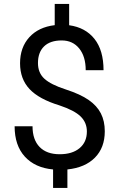

<svg xmlns="http://www.w3.org/2000/svg" viewBox="-20 -846 602 968"><path d="M418 -183.1Q418 -228 386.5 -258.8Q355 -289.6 280.3 -314.5Q176.3 -346.2 128.7 -397.2Q81.1 -448.2 81.1 -526.9Q81.1 -606.9 127.7 -658.2Q174.3 -709.5 255.9 -719.2V-826.2H328.6V-718.8Q410.6 -707.5 456.3 -649.9Q502 -592.3 502 -492.2H412.1Q412.1 -561 379.4 -601.6Q346.7 -642.1 291 -642.1Q232.9 -642.1 202.1 -612.1Q171.4 -582 171.4 -528.3Q171.4 -478.5 203.9 -449Q236.3 -419.4 310.8 -395.3Q385.3 -371.1 427 -342Q468.8 -313 488.5 -274.4Q508.3 -235.8 508.3 -184.1Q508.3 -101.6 458.7 -51.3Q409.2 -1 319.8 8.3V101.6H247.6V8.3Q156.7 0 105.2 -56.4Q53.7 -112.8 53.7 -209.5H144Q144 -141.6 179.7 -105Q215.3 -68.4 280.8 -68.4Q344.7 -68.4 381.3 -99.1Q418 -129.9 418 -183.1Z"/></svg>

Font: SteelSelectRoboto
Style: Roboto-Regular
Weight: 400
Designer: Google
Version: Version 2.137; 2017